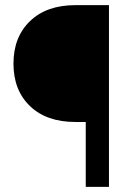

<svg xmlns="http://www.w3.org/2000/svg" viewBox="-20 -731 529 751"><path d="M315.4 0V-253.9H274.4Q162.1 -253.9 97.4 -315.9Q32.7 -377.9 32.7 -482.4Q32.7 -586.4 97.7 -648.7Q162.6 -710.9 274.9 -710.9H406.2V0Z"/></svg>

Font: Vazir FD-UI
Style: Regular-FD-UI
Weight: 400
Designer: Saber Rastikerdar
Foundry: Saber Rastikerdar
Version: Version 30.1.0